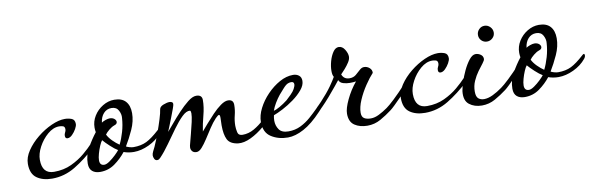

<svg xmlns="http://www.w3.org/2000/svg" viewBox="-36 -609 2713 875"><g transform="rotate(-10 1321.0 -171.0)"><path d="M154 5Q111 5 83.5 -14.5Q56 -34 56 -80Q56 -110 76.5 -140.5Q97 -171 128.5 -196.5Q160 -222 194.5 -237.5Q229 -253 257 -253Q273 -253 288 -247.5Q303 -242 303 -222Q303 -213 295.5 -199.5Q288 -186 277 -175Q266 -164 255 -164Q244 -164 244 -177Q244 -185 248 -192Q252 -199 252 -206Q252 -219 243 -221.5Q234 -224 226 -224Q198 -224 172 -201.5Q146 -179 129.5 -148Q113 -117 113 -89Q113 -24 168 -24Q213 -24 249 -41Q285 -58 311.5 -80.5Q338 -103 353.5 -120Q369 -137 372 -137Q381 -137 381 -131Q381 -127 378 -122Q377 -120 371.5 -113.5Q366 -107 361 -102Q312 -56 261.5 -25.5Q211 5 154 5Z M375 13Q352 13 338.5 1.5Q325 -10 325 -34Q325 -72 344.5 -106.5Q364 -141 386 -169Q385 -174 384.5 -179.5Q384 -185 384 -190Q384 -219 399.5 -244Q415 -269 440.5 -284.5Q466 -300 494 -300Q529 -300 546.5 -280.5Q564 -261 564 -226Q564 -189 546.5 -150.5Q529 -112 510 -81Q515 -78 525.5 -75Q536 -72 544 -72Q579 -72 604.5 -84.5Q630 -97 665 -129Q670 -134 673 -134Q677 -134 677 -127Q677 -119 670 -111Q648 -84 612 -67Q576 -50 542 -50Q530 -50 518 -52Q506 -54 495 -58Q473 -30 443 -8.5Q413 13 375 13ZM483 -94Q495 -118 504 -149Q513 -180 515 -212Q517 -229 507.5 -247Q498 -265 475 -265Q453 -265 438.5 -249Q424 -233 421 -207Q428 -212 439.5 -216Q451 -220 459 -220Q472 -220 480 -213.5Q488 -207 488 -199Q488 -189 475 -185Q463 -181 449.5 -170Q436 -159 430 -150Q438 -134 453 -119Q468 -104 483 -94ZM399 -16Q409 -16 424 -26.5Q439 -37 452.5 -50Q466 -63 472 -71Q458 -79 438.5 -97Q419 -115 408 -128Q402 -121 395 -104.5Q388 -88 383 -70Q378 -52 378 -40Q378 -16 399 -16Z M640 5Q631 5 627 -3.5Q623 -12 623 -19Q623 -27 628.5 -38Q634 -49 638 -57Q650 -84 661.5 -115.5Q673 -147 682 -176Q691 -205 693 -221Q695 -233 712 -239.5Q729 -246 740 -246Q746 -246 751 -243.5Q756 -241 756 -234Q756 -229 750 -212.5Q744 -196 736 -175.5Q728 -155 721 -137.5Q714 -120 711 -113Q721 -124 739.5 -146.5Q758 -169 781 -193.5Q804 -218 826 -235.5Q848 -253 865 -253Q892 -253 892 -229Q892 -196 882 -158.5Q872 -121 867 -87Q877 -99 894 -118.5Q911 -138 930.5 -158.5Q950 -179 969.5 -193Q989 -207 1004 -207Q1029 -207 1029 -182Q1029 -158 1023 -134.5Q1017 -111 1017 -87Q1017 -73 1020.5 -57Q1024 -41 1043 -41Q1071 -41 1096.5 -55.5Q1122 -70 1144.5 -91.5Q1167 -113 1186 -133H1187Q1190 -133 1195 -129Q1200 -125 1195 -118Q1171 -88 1139.5 -61Q1108 -34 1075.5 -18.5Q1043 -3 1016 -6Q979 -11 967.5 -34.5Q956 -58 956 -100Q956 -108 956.5 -116Q957 -124 957 -132V-137Q957 -149 952 -149Q948 -149 936 -137Q920 -120 905 -97Q890 -74 875.5 -51.5Q861 -29 848 -14.5Q835 0 823 0Q810 0 803.5 -7.5Q797 -15 797 -25Q797 -31 798 -34Q804 -58 811.5 -86Q819 -114 824.5 -139Q830 -164 830 -178Q830 -188 826 -191Q809 -193 788.5 -173Q768 -153 745.5 -122Q723 -91 700 -58.5Q677 -26 655 -3Q652 0 648.5 2.5Q645 5 640 5Z M1245 7Q1201 7 1168 -14Q1135 -35 1135 -84Q1135 -114 1151.5 -146.5Q1168 -179 1195 -207Q1222 -235 1253.5 -252.5Q1285 -270 1316 -270Q1332 -270 1343 -261.5Q1354 -253 1354 -236Q1354 -216 1336.5 -195Q1319 -174 1293.5 -155.5Q1268 -137 1242 -123.5Q1216 -110 1199 -104Q1196 -92 1196 -79Q1196 -56 1208.5 -38Q1221 -20 1252 -20Q1283 -20 1308.5 -32.5Q1334 -45 1355 -63.5Q1376 -82 1393 -99Q1407 -113 1416 -122.5Q1425 -132 1432 -139Q1435 -142 1441 -142Q1446 -142 1449 -138.5Q1452 -135 1447 -130Q1443 -125 1433.5 -115.5Q1424 -106 1415.5 -96.5Q1407 -87 1403 -83Q1359 -36 1319 -14.5Q1279 7 1245 7ZM1202 -124Q1212 -126 1230.5 -136.5Q1249 -147 1267 -161Q1275 -168 1289 -182Q1303 -196 1308 -206Q1315 -219 1315 -227Q1315 -239 1302 -239Q1295 -239 1287 -236Q1277 -232 1263 -216Q1249 -200 1241 -191Q1229 -176 1218.5 -158.5Q1208 -141 1202 -124Z M1611 17Q1576 17 1552 1Q1528 -15 1528 -53Q1528 -77 1547 -117Q1566 -157 1594 -191Q1589 -190 1581.5 -189.5Q1574 -189 1565 -189Q1550 -189 1535 -193.5Q1520 -198 1515 -211Q1511 -206 1495 -186Q1479 -166 1458.5 -142.5Q1438 -119 1421 -102Q1404 -85 1398 -85Q1396 -85 1393 -87Q1390 -89 1390 -92Q1390 -97 1400.5 -107Q1411 -117 1416 -122Q1454 -163 1472.5 -189.5Q1491 -216 1498 -229Q1492 -238 1492 -257Q1492 -278 1498.5 -301.5Q1505 -325 1516.5 -342Q1528 -359 1543 -359Q1560 -359 1571 -341Q1582 -323 1582 -308Q1582 -296 1573 -282Q1564 -268 1552.5 -255Q1541 -242 1533 -234Q1542 -210 1568 -210Q1586 -210 1598 -220Q1610 -230 1620 -239.5Q1630 -249 1641 -249Q1655 -249 1666 -239.5Q1677 -230 1676 -216Q1659 -198 1638.5 -167.5Q1618 -137 1604 -104.5Q1590 -72 1590 -46Q1590 -27 1601.5 -20Q1613 -13 1632 -13Q1650 -13 1670 -23Q1690 -33 1710 -47Q1723 -56 1748.5 -80Q1774 -104 1808 -141Q1810 -143 1812 -143Q1820 -143 1820 -132Q1820 -129 1808 -115.5Q1796 -102 1779.5 -85Q1763 -68 1748 -53.5Q1733 -39 1726 -34Q1701 -15 1672.5 1Q1644 17 1611 17Z M1880 5Q1837 5 1809.5 -14.5Q1782 -34 1782 -80Q1782 -110 1802.5 -140.5Q1823 -171 1854.5 -196.5Q1886 -222 1920.5 -237.5Q1955 -253 1983 -253Q1999 -253 2014 -247.5Q2029 -242 2029 -222Q2029 -213 2021.5 -199.5Q2014 -186 2003 -175Q1992 -164 1981 -164Q1970 -164 1970 -177Q1970 -185 1974 -192Q1978 -199 1978 -206Q1978 -219 1969 -221.5Q1960 -224 1952 -224Q1924 -224 1898 -201.5Q1872 -179 1855.5 -148Q1839 -117 1839 -89Q1839 -24 1894 -24Q1939 -24 1975 -41Q2011 -58 2037.5 -80.5Q2064 -103 2079.5 -120Q2095 -137 2098 -137Q2107 -137 2107 -131Q2107 -127 2104 -122Q2103 -120 2097.5 -113.5Q2092 -107 2087 -102Q2038 -56 1987.5 -25.5Q1937 5 1880 5Z M2214 -266Q2199 -266 2188.5 -276.5Q2178 -287 2178 -302Q2178 -317 2188.5 -328Q2199 -339 2214 -339Q2229 -339 2240 -328Q2251 -317 2251 -302Q2251 -287 2240 -276.5Q2229 -266 2214 -266ZM2141 17Q2106 17 2082.5 -1.5Q2059 -20 2064 -63Q2066 -77 2074 -102.5Q2082 -128 2094.5 -154.5Q2107 -181 2122 -200Q2137 -219 2152 -219Q2164 -219 2175 -211.5Q2186 -204 2186 -191Q2186 -184 2176 -171.5Q2166 -159 2152.5 -140.5Q2139 -122 2129 -99.5Q2119 -77 2119 -51Q2119 -27 2129.5 -18.5Q2140 -10 2155 -10Q2174 -10 2196 -20.5Q2218 -31 2240 -47Q2253 -56 2278.5 -80Q2304 -104 2338 -141Q2340 -143 2342 -143Q2350 -143 2350 -132Q2350 -129 2338 -115.5Q2326 -102 2309.5 -85Q2293 -68 2278 -53.5Q2263 -39 2256 -34Q2231 -15 2202.5 1Q2174 17 2141 17Z M2340 13Q2317 13 2303.5 1.5Q2290 -10 2290 -34Q2290 -72 2309.5 -106.5Q2329 -141 2351 -169Q2350 -174 2349.5 -179.5Q2349 -185 2349 -190Q2349 -219 2364.5 -244Q2380 -269 2405.5 -284.5Q2431 -300 2459 -300Q2494 -300 2511.5 -280.5Q2529 -261 2529 -226Q2529 -189 2511.5 -150.5Q2494 -112 2475 -81Q2480 -78 2490.5 -75Q2501 -72 2509 -72Q2544 -72 2569.5 -84.5Q2595 -97 2630 -129Q2635 -134 2638 -134Q2642 -134 2642 -127Q2642 -119 2635 -111Q2613 -84 2577 -67Q2541 -50 2507 -50Q2495 -50 2483 -52Q2471 -54 2460 -58Q2438 -30 2408 -8.5Q2378 13 2340 13ZM2448 -94Q2460 -118 2469 -149Q2478 -180 2480 -212Q2482 -229 2472.5 -247Q2463 -265 2440 -265Q2418 -265 2403.5 -249Q2389 -233 2386 -207Q2393 -212 2404.5 -216Q2416 -220 2424 -220Q2437 -220 2445 -213.5Q2453 -207 2453 -199Q2453 -189 2440 -185Q2428 -181 2414.5 -170Q2401 -159 2395 -150Q2403 -134 2418 -119Q2433 -104 2448 -94ZM2364 -16Q2374 -16 2389 -26.5Q2404 -37 2417.5 -50Q2431 -63 2437 -71Q2423 -79 2403.5 -97Q2384 -115 2373 -128Q2367 -121 2360 -104.5Q2353 -88 2348 -70Q2343 -52 2343 -40Q2343 -16 2364 -16Z"/></g></svg>

Font: Corinthia
Style: Bold
Weight: 700
Designer: Robert E. Leuschke
Foundry: Robert E. Leuschke
Version: Version 1.013; ttfautohint (v1.8.3)